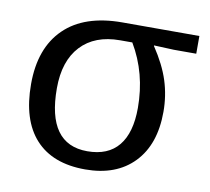

<svg xmlns="http://www.w3.org/2000/svg" viewBox="-65 -601 747 683"><g transform="rotate(10 308.5 -259.0)"><path d="M523 -240Q523 -122 459.5 -56Q396 10 284 10Q166 10 104 -58Q42 -126 42 -256Q42 -386 114.5 -457Q187 -528 324 -528H602V-464H521L449 -467V-465Q489 -405 506 -351.5Q523 -298 523 -240ZM431 -238Q431 -363 371 -464H327Q236 -464 185.5 -410Q135 -356 135 -257Q135 -55 280 -55Q355 -55 393 -101.5Q431 -148 431 -238Z"/></g></svg>

Font: Libra Sans
Style: Regular
Weight: 400
Foundry: Context Ltd
Version: Version 1.000; ttfautohint (v1.3)